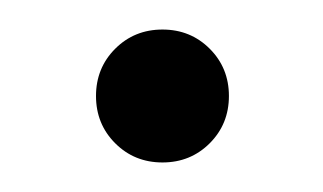

<svg xmlns="http://www.w3.org/2000/svg" viewBox="-20 -106 219 130"><path d="M90 4Q71 4 58 -9Q45 -22 45 -41Q45 -60 58 -73Q71 -86 90 -86Q109 -86 122 -73Q135 -60 135 -41Q135 -22 122 -9Q109 4 90 4Z"/></svg>

Font: Cinzel
Style: Regular
Weight: 400
Designer: Natanael Gama
Version: Version 2.000